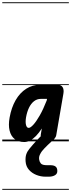

<svg xmlns="http://www.w3.org/2000/svg" viewBox="-25 -1250 629 1698"><path d="M190 6Q138 6 104.8 -20.2Q71.5 -46.5 59.8 -95.2Q48 -144 60 -210.5Q76 -299.5 113.5 -364.5Q151 -429.5 206.8 -465Q262.5 -500.5 332 -500.5H481.5Q516 -500.5 529 -478.8Q542 -457 535.5 -421L472 -52.5Q469 -37 453 -18.5Q437 0 398 0Q364 0 347.8 -19Q331.5 -38 336 -62.5L345 -114Q319.5 -74.5 293.5 -47.8Q267.5 -21 241.8 -7.5Q216 6 190 6ZM205 -210.5Q198.5 -169.5 205.2 -144.2Q212 -119 229 -119Q244 -119 269.5 -146.5Q295 -174 326 -228Q357 -282 388 -361L391 -375.5H336Q302.5 -375.5 276 -355Q249.5 -334.5 231.5 -297.5Q213.5 -260.5 205 -210.5ZM190 6Q138 6 104.8 -20.2Q71.5 -46.5 59.8 -95.2Q48 -144 60 -210.5Q76 -299.5 113.5 -364.5Q151 -429.5 206.8 -465Q262.5 -500.5 332 -500.5H481.5Q516 -500.5 529 -478.8Q542 -457 535.5 -421L472 -52.5Q469 -37 453 -18.5Q437 0 398 0Q364 0 347.8 -19Q331.5 -38 336 -62.5L345 -114Q319.5 -74.5 293.5 -47.8Q267.5 -21 241.8 -7.5Q216 6 190 6ZM205 -210.5Q198.5 -169.5 205.2 -144.2Q212 -119 229 -119Q244 -119 269.5 -146.5Q295 -174 326 -228Q357 -282 388 -361L391 -375.5H336Q302.5 -375.5 276 -355Q249.5 -334.5 231.5 -297.5Q213.5 -260.5 205 -210.5ZM376.5 312.5Q335.5 312.5 296.5 297Q257.5 281.5 231.2 251.8Q205 222 201.5 179.5Q198.5 141 207.2 115Q216 89 235.5 65.5Q249 48.5 267.5 27.5Q286 6.5 305.2 -14Q324.5 -34.5 340.5 -50Q354 -63 370 -69.8Q386 -76.5 408 -76.5Q424.5 -76.5 441 -68.5Q457.5 -60.5 463.2 -47.5Q469 -34.5 452.5 -19.5Q427.5 3 395.8 33.8Q364 64.5 346 87Q335.5 100.5 326.8 119.8Q318 139 321.5 162Q324 180.5 336.5 195.8Q349 211 391 211H420.5Q450.5 211 466 222.5Q481.5 234 482 261.5Q482.5 287.5 460.5 300Q438.5 312.5 408 312.5ZM-5 420.5H584V428.5H-5ZM-5 -16H584V0H-5ZM-5 -505.5H584V-497.5H-5ZM-5 -1230H584V-1222H-5Z"/></svg>

Font: Edu VIC WA NT Pre Guide
Style: Regular
Weight: 400
Designer: Tina and Corey Anderson, Eben Sorkin, Mirko Velimirovic
Foundry: Google for Education
Version: Version 1.000